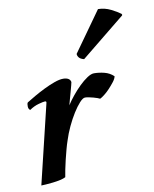

<svg xmlns="http://www.w3.org/2000/svg" viewBox="-83 -785 690 860"><g transform="rotate(-10 262.0 -355.0)"><path d="M186 -167Q180 -150 174 -127.5Q168 -105 162.5 -82.5Q157 -60 153 -39.5Q149 -19 147 -6Q138 -1 122 2.5Q106 6 88.5 8Q71 10 56 11Q41 12 35 12L120 -341Q121 -344 122 -350Q123 -356 116 -356Q109 -356 87 -350Q65 -344 45 -330Q37 -334 36.5 -347Q36 -360 40 -365Q56 -375 78.5 -388Q101 -401 125.5 -413Q150 -425 173.5 -433.5Q197 -442 214 -442Q228 -442 237 -437Q246 -432 248 -421Q248 -419 244.5 -406Q241 -393 236.5 -376.5Q232 -360 227.5 -344Q223 -328 221 -320Q233 -339 250.5 -360.5Q268 -382 286.5 -400Q305 -418 323 -430Q341 -442 354 -442Q377 -442 401 -436Q425 -430 443 -413Q441 -402 430.5 -388.5Q420 -375 407.5 -361.5Q395 -348 382 -338Q369 -328 362 -325Q359 -327 350.5 -330Q342 -333 332.5 -335.5Q323 -338 313 -340Q303 -342 296 -342Q286 -342 271 -325.5Q256 -309 240 -283.5Q224 -258 209.5 -227Q195 -196 186 -167ZM422 -722Q452 -722 480 -708Q508 -694 522 -683Q526 -678 523 -675L322 -512Q306 -516 299.5 -524Q293 -532 293 -541Z"/></g></svg>

Font: Lusitana
Style: Bold Italic
Weight: 700
Designer: Ana Paula Megda
Foundry: Ana Paula Megda
Version: Version 1.000; ttfautohint (v1.1) -l 8 -r 50 -G 200 -x 14 -D